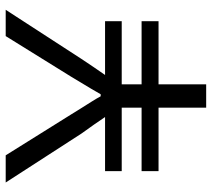

<svg xmlns="http://www.w3.org/2000/svg" viewBox="-54 -672 726 657"><g transform="rotate(-90 308.5 -343.0)"><path d="M269 0V-163H52V-221H269V-289H52V-346H237Q227 -361 211 -384Q195 -407 181 -426L13 -686H106L246 -462Q254 -449 265.5 -430.5Q277 -412 288.5 -394Q300 -376 308 -361H315Q323 -375 333.5 -393Q344 -411 355.5 -429.5Q367 -448 375 -462L514 -686H604L436 -427Q422 -406 406.5 -383Q391 -360 381 -346H565V-289H349V-221H565V-163H349V0Z"/></g></svg>

Font: Archivo SemiExpanded Light
Style: Regular
Weight: 300
Width: 6
Designer: Hector Gatti
Foundry: Omnibus-Type
Version: Version 2.001